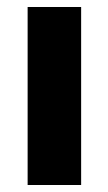

<svg xmlns="http://www.w3.org/2000/svg" viewBox="-20 -529 310 549"><path d="M212 -509V0H59V-509Z"/></svg>

Font: Livvic
Style: Bold
Weight: 700
Designer: Jacques Le Bailly, Baron von Fonthausen
Version: Version 1.001; ttfautohint (v1.8.2)